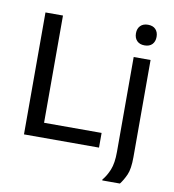

<svg xmlns="http://www.w3.org/2000/svg" viewBox="-91 -760 915 1008"><g transform="rotate(10 366.5 -256.5)"><path d="M75 0V-650H168.3V-78.3H475V0ZM521.7 166.7V161.7Q542.5 137.5 557.1 101.7Q571.7 65.8 571.7 5.8V-500H661.7V17.5Q661.7 80.8 647.5 112.5Q633.3 144.2 615.8 166.7ZM616.7 -570Q590.8 -570 576.2 -585Q561.7 -600 561.7 -625Q561.7 -650 576.2 -665Q590.8 -680 616.7 -680Q643.3 -680 657.5 -665Q671.7 -650 671.7 -625Q671.7 -600 657.5 -585Q643.3 -570 616.7 -570Z"/></g></svg>

Font: Familjen Grotesk GF
Style: Regular
Weight: 400
Designer: Anders Wikstroem, Jonas Baeckman, Matilda Gysing, Kristian Moeller
Foundry: Familjen STHLM AB
Version: Version 2.000; Beta; Release 4; Build 6